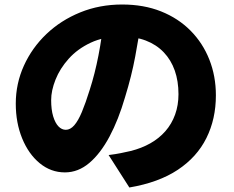

<svg xmlns="http://www.w3.org/2000/svg" viewBox="-20 -776 1040 852"><path d="M607 -687Q596 -611 580 -525Q564 -439 535 -345Q506 -245 466 -170Q426 -95 376.5 -53Q327 -11 268 -11Q206 -11 156.5 -51.5Q107 -92 78.5 -161.5Q50 -231 50 -316Q50 -405 86 -484.5Q122 -564 186 -625Q250 -686 336 -721Q422 -756 522 -756Q618 -756 694.5 -725.5Q771 -695 825.5 -640Q880 -585 909 -511.5Q938 -438 938 -353Q938 -248 896 -163.5Q854 -79 769 -22.5Q684 34 554 56L462 -88Q494 -92 516 -96.5Q538 -101 560 -106Q608 -118 647 -140Q686 -162 714 -194Q742 -226 757 -267.5Q772 -309 772 -358Q772 -416 755.5 -463Q739 -510 706.5 -544Q674 -578 627 -596Q580 -614 519 -614Q441 -614 382.5 -586.5Q324 -559 285 -515.5Q246 -472 226.5 -423Q207 -374 207 -332Q207 -289 216 -259.5Q225 -230 239.5 -215Q254 -200 272 -200Q292 -200 309.5 -220Q327 -240 343.5 -279.5Q360 -319 378 -377Q401 -448 417 -530.5Q433 -613 440 -692Z"/></svg>

Font: Noto Sans SC Black
Style: Regular
Weight: 900
Designer: Ryoko NISHIZUKA  (kana, bopomofo & ideographs); Paul D. Hunt (Latin, Greek & Cyrillic); Sandoll Communications , Soo-you
Foundry: Adobe
Version: Version 2.004-H2;hotconv 1.0.118;makeotfexe 2.5.65603